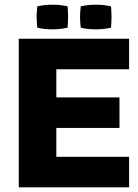

<svg xmlns="http://www.w3.org/2000/svg" viewBox="-20 -807 590 818"><path d="M60 -9V-642H530V-512H220V-392H489V-262H220V-139H530V-9ZM453 -780Q454 -767 454.5 -756Q455 -745 455 -735Q455 -725 454.5 -714Q454 -703 453 -689Q421 -682 387 -682Q372 -682 356.5 -683.5Q341 -685 324 -689Q321 -715 321 -735Q321 -753 324 -780Q355 -787 389 -787Q422 -787 453 -780ZM268 -780Q269 -767 269.5 -756Q270 -745 270 -735Q270 -725 269.5 -714Q269 -703 268 -689Q236 -682 202 -682Q187 -682 171.5 -683.5Q156 -685 139 -689Q136 -715 136 -735Q136 -753 139 -780Q170 -787 204 -787Q237 -787 268 -780Z"/></svg>

Font: Bakbak One
Style: Regular
Weight: 400
Designer: Saumya Kishore and Sanchit Sawaria
Foundry: A Good Feeling
Version: Version 1.003; ttfautohint (v1.8.3)